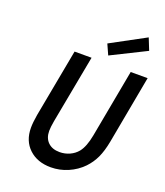

<svg xmlns="http://www.w3.org/2000/svg" viewBox="-175 -1105 1061 1235"><g transform="rotate(20 355.0 -487.5)"><path d="M210 -738.8H326.2L238.8 -272.9Q231 -228.5 231 -204.1Q231 -154.8 260 -126.5Q289.1 -98.1 339.8 -98.1Q376 -98.1 408.2 -112.8Q440.4 -127.4 461.9 -153.8Q492.7 -192.4 507.8 -272.9L594.2 -738.8H710L624 -272.9Q611.3 -205.6 590.1 -159.9Q568.8 -114.3 534.2 -78.1Q492.7 -35.2 436.3 -11Q379.9 13.2 319.8 13.2Q227.5 13.2 170.7 -40Q113.8 -93.3 113.8 -183.1Q113.8 -218.8 123 -272.9ZM421.9 -789.1 390.1 -859.9 627 -987.8 659.2 -907.2Z"/></g></svg>

Font: Involve SemiBold Oblique
Style: Italic
Weight: 600
Italic angle: -10.5°
Designer: Stefan Peev
Foundry: Context Ltd.
Version: Version 1.001